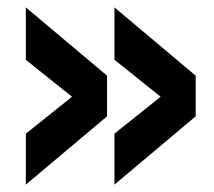

<svg xmlns="http://www.w3.org/2000/svg" viewBox="-20 -535 580 520"><path d="M50 -515 270 -330V-220L50 -35V-173L175 -273L50 -373ZM290 -515 510 -330V-220L290 -35V-173L415 -273L290 -373Z"/></svg>

Font: Golos Text SemiBold
Style: Regular
Weight: 600
Designer: A.Korolkova, Vitaly Kuzmin
Foundry: ParaType Ltd
Version: Version 2.004